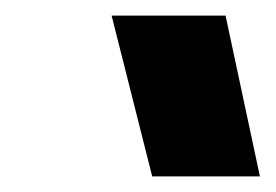

<svg xmlns="http://www.w3.org/2000/svg" viewBox="-20 -748 353 246"><path d="M175 -522 123 -728H269L313 -522Z"/></svg>

Font: Kanit
Style: Bold Italic
Weight: 700
Italic angle: -12°
Designer: Katatrad Team
Foundry: CadsonDemak
Version: Version 2.000; ttfautohint (v1.8.3)